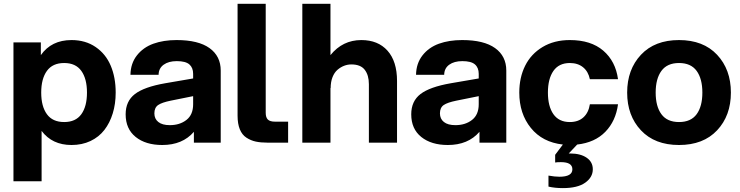

<svg xmlns="http://www.w3.org/2000/svg" viewBox="-20 -740 3839 996"><path d="M49.8 -520H191.9V-454.1Q246.6 -532.2 351.1 -532.2Q423.3 -532.2 476.1 -496.1Q528.8 -460 554.4 -399.2Q580.1 -338.4 580.1 -259.8Q580.1 -201.2 564.9 -151.9Q549.8 -102.5 521.5 -65.9Q493.2 -29.3 449.5 -8.5Q405.8 12.2 351.1 12.2Q250.5 12.2 195.8 -61V200.2H49.8ZM313 -106.9Q372.6 -106.9 401.9 -147.5Q431.2 -188 431.2 -259.8Q431.2 -331.5 401.9 -372.3Q372.6 -413.1 313 -413.1Q252.9 -413.1 223.4 -372.3Q193.8 -331.5 193.8 -259.8Q193.8 -188 223.4 -147.5Q252.9 -106.9 313 -106.9Z M985.8 0V-56.2Q926.8 12.2 821.8 12.2Q735.8 12.2 683.8 -29.5Q631.8 -71.3 631.8 -147Q631.8 -215.3 679.9 -252.2Q728 -289.1 836.9 -308.1L981.9 -333V-356.9Q981.9 -388.7 962.4 -405.8Q942.9 -422.9 897 -422.9Q854.5 -422.9 828.9 -404.3Q803.2 -385.7 802.7 -352.1H656.7Q657.7 -411.1 690.2 -452.6Q722.7 -494.1 775.4 -513.2Q828.1 -532.2 896 -532.2Q1008.8 -532.2 1066.9 -490.5Q1125 -448.7 1125 -374V0ZM780.8 -151.9Q780.8 -123.5 801.3 -107.2Q821.8 -90.8 860.8 -90.8Q912.6 -90.8 947.3 -117.9Q981.9 -145 981.9 -199.2V-241.2L865.7 -217.8Q819.8 -208.5 800.3 -195.1Q780.8 -181.6 780.8 -151.9Z M1212.4 -720.2H1358.4V-154.8Q1358.4 -130.9 1369.4 -119.9Q1380.4 -108.9 1406.7 -108.9H1474.6V0H1367.7Q1332.5 0 1306.6 -5.6Q1280.8 -11.2 1258.3 -25.9Q1235.8 -40.5 1224.1 -69.1Q1212.4 -97.7 1212.4 -140.1Z M1548.3 0V-720.2H1694.3V-454.1Q1757.3 -532.2 1854.5 -532.2Q1940.9 -532.2 1990.2 -477.1Q2039.6 -421.9 2039.6 -319.8V0H1893.6V-303.2Q1893.6 -350.1 1872.1 -377.9Q1850.6 -405.8 1802.7 -405.8Q1783.2 -405.8 1764.9 -398.7Q1746.6 -391.6 1730.5 -377.7Q1714.4 -363.8 1704.8 -339.4Q1695.3 -314.9 1695.3 -283.2H1694.3V0Z M2467.3 0V-56.2Q2408.2 12.2 2303.2 12.2Q2217.3 12.2 2165.3 -29.5Q2113.3 -71.3 2113.3 -147Q2113.3 -215.3 2161.4 -252.2Q2209.5 -289.1 2318.4 -308.1L2463.4 -333V-356.9Q2463.4 -388.7 2443.8 -405.8Q2424.3 -422.9 2378.4 -422.9Q2335.9 -422.9 2310.3 -404.3Q2284.7 -385.7 2284.2 -352.1H2138.2Q2139.2 -411.1 2171.6 -452.6Q2204.1 -494.1 2256.8 -513.2Q2309.6 -532.2 2377.4 -532.2Q2490.2 -532.2 2548.3 -490.5Q2606.4 -448.7 2606.4 -374V0ZM2262.2 -151.9Q2262.2 -123.5 2282.7 -107.2Q2303.2 -90.8 2342.3 -90.8Q2394 -90.8 2428.7 -117.9Q2463.4 -145 2463.4 -199.2V-241.2L2347.2 -217.8Q2301.3 -208.5 2281.7 -195.1Q2262.2 -181.6 2262.2 -151.9Z M2899.9 235.8Q2858.4 235.8 2825.2 228V170.9Q2858.4 176.8 2881.8 176.8Q2949.2 176.8 2949.2 138.2Q2949.2 101.1 2890.1 101.1Q2869.6 101.1 2859.9 103V63L2899.9 9.8Q2793.9 -2 2733.9 -76.2Q2673.8 -150.4 2673.8 -259.8Q2673.8 -337.9 2704.3 -399.2Q2734.9 -460.4 2794.9 -496.3Q2855 -532.2 2936 -532.2Q3045.4 -532.2 3109.4 -477.3Q3173.3 -422.4 3186 -329.1H3040Q3031.7 -369.1 3004.6 -391.1Q2977.5 -413.1 2936 -413.1Q2879.4 -413.1 2850.8 -372.1Q2822.3 -331.1 2822.3 -259.8Q2822.3 -188.5 2850.8 -147.7Q2879.4 -106.9 2936 -106.9Q2979.5 -106.9 3006.3 -131.1Q3033.2 -155.3 3040 -199.2H3186Q3174.3 -111.8 3120.1 -56.2Q3065.9 -0.5 2974.1 9.8L2930.2 56.2H2938Q2991.2 56.2 3023.2 78.1Q3055.2 100.1 3055.2 138.2Q3055.2 179.7 3015.6 207.8Q2976.1 235.8 2899.9 235.8Z M3700 -64Q3628.4 12.2 3502.4 12.2Q3376.5 12.2 3304.9 -64Q3233.4 -140.1 3233.4 -259.8Q3233.4 -379.4 3304.9 -455.8Q3376.5 -532.2 3502.4 -532.2Q3628.4 -532.2 3700 -455.8Q3771.5 -379.4 3771.5 -259.8Q3771.5 -140.1 3700 -64ZM3411.1 -372.3Q3381.3 -331.5 3381.3 -259.8Q3381.3 -188 3411.1 -147.5Q3440.9 -106.9 3502.4 -106.9Q3564 -106.9 3593.8 -147.5Q3623.5 -188 3623.5 -259.8Q3623.5 -331.5 3593.8 -372.3Q3564 -413.1 3502.4 -413.1Q3440.9 -413.1 3411.1 -372.3Z"/></svg>

Font: Aspekta 400
Style: Bold
Weight: 700
Designer: Ivo Dolenc
Version: Version 2.000